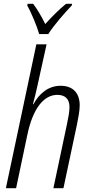

<svg xmlns="http://www.w3.org/2000/svg" viewBox="-20 -994 479 1014"><path d="M187 -814H235C262 -858 324 -929 359 -965L361 -974H329C292 -944 253 -905 219 -867C199 -908 175 -948 155 -974H126L124 -965C144 -930 176 -854 187 -814ZM11 0H65L124 -280C153 -421 211 -493 283 -493C324 -493 347 -471 347 -429C347 -402 340 -369 333 -335L262 0H315L386 -334C393 -368 401 -410 401 -437C401 -506 362 -541 300 -541C235 -541 186 -499 157 -444H154C163 -478 172 -513 179 -547L226 -760H172Z"/></svg>

Font: Noto Sans Condensed Light
Style: Italic
Weight: 300
Width: 3
Italic angle: -12°
Designer: Monotype Design Team
Foundry: Monotype Imaging Inc.
Version: Version 2.013